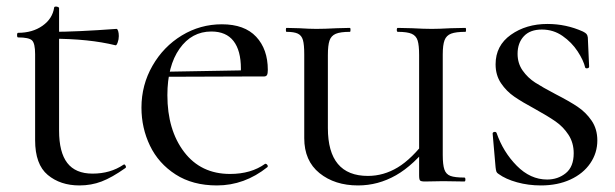

<svg xmlns="http://www.w3.org/2000/svg" viewBox="-20 -553 1874 585"><path d="M87 -126V-388Q87 -421 77.5 -430Q68 -439 35 -439Q32 -439 32 -446Q32 -453 35 -453Q79 -453 109.5 -474.5Q140 -496 145 -530Q145 -533 151 -533Q154 -533 157 -531.5Q160 -530 160 -529V-155Q160 -89 185 -56.5Q210 -24 262 -24Q316 -24 356 -51L358 -52Q361 -52 363 -47.5Q365 -43 362 -41Q321 -12 289.5 0Q258 12 222 12Q164 12 125.5 -20Q87 -52 87 -126ZM138 -435V-456Q213 -456 335 -465Q338 -465 340 -458.5Q342 -452 342 -443Q342 -433 338.5 -423.5Q335 -414 332 -415Q251 -435 138 -435Z M411 -225Q411 -294 444.5 -352.5Q478 -411 534 -445Q590 -479 656 -479Q725 -479 760.5 -441Q796 -403 796 -340Q796 -329 793.5 -324.5Q791 -320 784 -320H713Q714 -328 714 -344Q714 -399 691.5 -428Q669 -457 624 -457Q564 -457 527 -404.5Q490 -352 490 -263Q490 -157 541 -90Q592 -23 681 -23Q745 -23 788 -54H789Q792 -54 794.5 -50.5Q797 -47 795 -44Q725 12 641 12Q567 12 515 -21.5Q463 -55 437 -109Q411 -163 411 -225ZM459 -334 741 -339V-320L460 -319Z M1192 -456Q1189 -456 1189 -462Q1189 -468 1192 -468L1236 -467Q1272 -465 1296 -465Q1317 -465 1353 -467L1398 -468Q1400 -468 1400 -462Q1400 -456 1398 -456Q1369 -456 1354.5 -450.5Q1340 -445 1334.5 -430.5Q1329 -416 1329 -387V-81Q1329 -51 1334 -36.5Q1339 -22 1352.5 -17Q1366 -12 1395 -12Q1398 -12 1398 -6Q1398 0 1395 0L1330 -1L1275 0Q1263 0 1260 -3Q1257 -6 1257 -19V-385Q1257 -415 1252.5 -429.5Q1248 -444 1234.5 -450Q1221 -456 1192 -456ZM1071 12Q1000 12 953.5 -25.5Q907 -63 907 -132V-387Q907 -417 903 -431Q899 -445 887.5 -450.5Q876 -456 853 -456Q851 -456 851 -462Q851 -468 853 -468L892 -467Q924 -465 944 -465Q968 -465 1006 -467L1046 -468Q1048 -468 1048 -462Q1048 -456 1046 -456Q1017 -456 1003 -450Q989 -444 984 -429.5Q979 -415 979 -385V-163Q979 -17 1101 -17Q1149 -17 1192 -43Q1235 -69 1280 -129L1293 -118Q1241 -50 1186.5 -19Q1132 12 1071 12Z M1673 -266Q1714 -245 1739.5 -228Q1765 -211 1782.5 -185.5Q1800 -160 1800 -125Q1800 -87 1778.5 -55.5Q1757 -24 1718 -6Q1679 12 1628 12Q1590 12 1555.5 2.5Q1521 -7 1499 -23Q1494 -26 1492.5 -30Q1491 -34 1490 -43L1481 -146Q1481 -150 1486 -151Q1491 -152 1493 -148Q1513 -90 1554.5 -48Q1596 -6 1647 -6Q1680 -6 1704 -25.5Q1728 -45 1728 -86Q1728 -118 1712 -142.5Q1696 -167 1672 -183.5Q1648 -200 1610 -221Q1571 -242 1547 -258.5Q1523 -275 1506.5 -299.5Q1490 -324 1490 -357Q1490 -414 1536.5 -447Q1583 -480 1648 -480Q1705 -480 1756 -457Q1764 -453 1767 -449.5Q1770 -446 1771 -439L1775 -350Q1775 -346 1770 -345Q1765 -344 1763 -347Q1758 -369 1740 -396.5Q1722 -424 1694 -443.5Q1666 -463 1631 -463Q1595 -463 1576 -442.5Q1557 -422 1557 -389Q1557 -360 1572.5 -338Q1588 -316 1610.5 -301.5Q1633 -287 1673 -266Z"/></svg>

Font: Cormorant Unicase Medium
Style: Regular
Weight: 500
Designer: Christian Thalmann (Catharsis Fonts)
Foundry: Catharsis Fonts
Version: Version 4.000